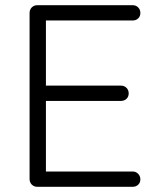

<svg xmlns="http://www.w3.org/2000/svg" viewBox="-20 -720 608 740"><path d="M521 -29Q521 -16 512.5 -8Q504 0 491 0H124Q111 0 102.5 -8.5Q94 -17 94 -30V-670Q94 -683 102.5 -691.5Q111 -700 124 -700H491Q504 -700 512.5 -691.5Q521 -683 521 -670Q521 -657 512.5 -649Q504 -641 491 -641H157V-390H446Q459 -390 467.5 -381.5Q476 -373 476 -360Q476 -347 467.5 -339Q459 -331 446 -331H157V-59H491Q504 -59 512.5 -50Q521 -41 521 -29Z"/></svg>

Font: Quicksand
Style: Regular
Weight: 400
Designer: Andrew Paglinawan
Foundry: Andrew Paglinawan
Version: Version 3.000